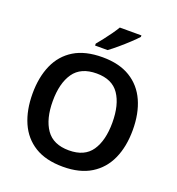

<svg xmlns="http://www.w3.org/2000/svg" viewBox="-164 -1070 1115 1211"><g transform="rotate(20 393.5 -464.0)"><path d="M730 -358Q730 -247 693 -164.5Q656 -82 581.5 -36Q507 10 394 10Q279 10 204.5 -36Q130 -82 93.5 -165Q57 -248 57 -359Q57 -469 93.5 -551.5Q130 -634 204.5 -679.5Q279 -725 395 -725Q507 -725 581.5 -679.5Q656 -634 693 -551.5Q730 -469 730 -358ZM193 -358Q193 -238 241 -169Q289 -100 394 -100Q499 -100 546 -169Q593 -238 593 -358Q593 -478 546 -547Q499 -616 395 -616Q289 -616 241 -547Q193 -478 193 -358ZM577 -928Q560 -909 529.5 -880.5Q499 -852 466 -824Q433 -796 408 -778H324V-791Q339 -809 359.5 -835Q380 -861 399.5 -888.5Q419 -916 432 -938H577Z"/></g></svg>

Font: Noto Sans Thai Looped SemiBold
Style: Regular
Weight: 600
Designer: Sasikarn Vongin, Ben Mitchell
Foundry: The Fontpad Ltd
Version: Version 1.001; ttfautohint (v1.8.4.7-5d5b)